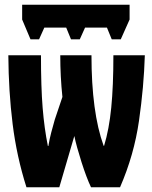

<svg xmlns="http://www.w3.org/2000/svg" viewBox="-20 -785 640 806"><path d="M144 -620 166 -669H258L278 -620H315L337 -669H429L449 -620H487L524 -703V-765H73V-703L108 -620ZM229 1 292 -214Q301 -171 322 -105Q343 -39 362 1H484Q543 -135 563.5 -278Q584 -421 588 -553H456Q456 -424 447 -333Q438 -242 417 -173H415Q364 -314 364 -553H233Q233 -464 242 -378L210 -283Q202 -255 195 -228.5Q188 -202 183 -172H181Q166 -246 159 -332.5Q152 -419 152 -553H15Q16 -401 33 -264.5Q50 -128 91 1Z"/></svg>

Font: Noto Sans Mono UI ExtraBold
Style: Regular
Weight: 800
Designer: Monotype Design team
Foundry: Monotype Imaging Inc.
Version: 1.000